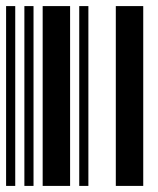

<svg xmlns="http://www.w3.org/2000/svg" viewBox="-20 -610 520 630"><path d="M0 0V-590H30V0ZM60 0V-590H90V0ZM120 0V-590H210V0ZM240 0V-590H270V0ZM360 0V-590H450V0Z"/></svg>

Font: Libre Barcode 39 Extended
Style: Regular
Weight: 400
Version: Version 1.005; ttfautohint (v1.8.3)